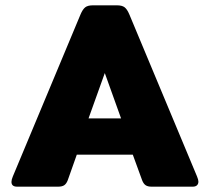

<svg xmlns="http://www.w3.org/2000/svg" viewBox="-20 -700 787 720"><path d="M23 -18Q23 -26 28 -38L282 -646Q290 -665 299.5 -672.5Q309 -680 328 -680H419Q438 -680 447.5 -672.5Q457 -665 465 -646L719 -38Q724 -26 724 -19Q724 -10 718.5 -5Q713 0 703 0H548Q534 0 526 -5.5Q518 -11 513 -24L478 -120H268L234 -24Q229 -11 221 -5.5Q213 0 198 0H44Q23 0 23 -18ZM434 -256 373 -426 312 -256Z"/></svg>

Font: Mitr SemiBold
Style: Regular
Weight: 600
Designer: Thanarat Vachiruckul
Foundry: Cadson Demak
Version: Version 1.003